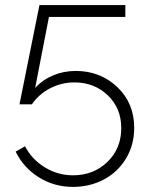

<svg xmlns="http://www.w3.org/2000/svg" viewBox="-20 -730 594 760"><path d="M269 9.8Q194.3 9.8 133.8 -28.1Q73.2 -65.9 42 -129.9L79.1 -150.9Q106.4 -98.6 157.7 -67.4Q209 -36.1 269 -36.1Q350.1 -36.1 405 -88.9Q460 -141.6 460 -223.1Q460 -301.8 406.5 -352.8Q353 -403.8 274.9 -403.8Q224.1 -403.8 179.2 -380.9Q134.3 -357.9 106 -316.9H57.1L136.2 -710H476.1V-663.1H173.8L119.1 -381.8Q148.4 -414.1 190.2 -431.6Q231.9 -449.2 279.8 -449.2Q377 -449.2 444.1 -385.5Q511.2 -321.8 511.2 -224.1Q511.2 -155.8 478.3 -101.8Q445.3 -47.9 390.1 -19Q335 9.8 269 9.8Z"/></svg>

Font: Rawline Light
Style: Regular
Weight: 300
Designer: Matt McInerney, Pablo Impallari, Rodrigo Fuenzalida
Foundry: Matt McInerney, Pablo Impallari, Rodrigo Fuenzalida
Version: Version 4.020;PS 004.020;hotconv 1.0.88;makeotf.lib2.5.64775